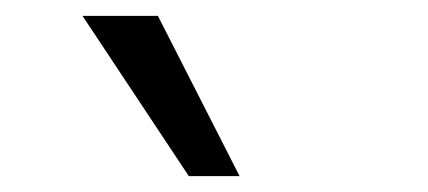

<svg xmlns="http://www.w3.org/2000/svg" viewBox="-20 -774 540 242"><path d="M218 -552 84 -754H179L282 -552Z"/></svg>

Font: Mulish ExtraLight Medium
Style: Regular
Weight: 500
Version: Version 3.603